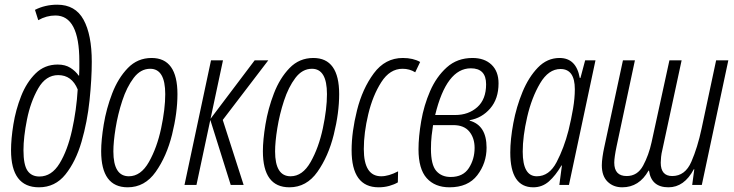

<svg xmlns="http://www.w3.org/2000/svg" viewBox="-20 -788 3126 818"><path d="M371 -525Q371 -640 336 -704Q301 -768 224 -768Q172 -768 129 -746L143 -702Q178 -722 216 -722Q318 -722 318 -527Q318 -512 318 -496Q318 -480 317 -466H315Q302 -485 280 -499Q258 -513 226 -513Q170 -513 131.5 -475Q93 -437 70 -378.5Q47 -320 37 -258Q27 -196 27 -148Q27 10 146 10Q215 10 259 -45Q303 -100 327.5 -184.5Q352 -269 361.5 -360.5Q371 -452 371 -525ZM80 -148Q80 -204 95 -279Q110 -354 142.5 -411Q175 -468 228 -468Q286 -468 311 -407Q306 -320 287 -234Q268 -148 234 -92Q200 -36 148 -36Q114 -36 97 -61Q80 -86 80 -148Z M736 -387Q736 -541 626 -541Q566 -541 524.5 -498Q483 -455 458 -390Q433 -325 422 -258Q411 -191 411 -144Q411 10 524 10Q597 10 643.5 -56Q690 -122 713 -214.5Q736 -307 736 -387ZM463 -143Q463 -183 472.5 -242Q482 -301 501 -359Q520 -417 549.5 -456Q579 -495 620 -495Q684 -495 684 -387Q684 -324 666.5 -241.5Q649 -159 614.5 -98Q580 -37 529 -37Q463 -37 463 -143Z M817 0 876 -277 963 0H1018L929 -277L1123 -531H1065L877 -282L930 -531H879L766 0Z M1425 -387Q1425 -541 1315 -541Q1255 -541 1213.5 -498Q1172 -455 1147 -390Q1122 -325 1111 -258Q1100 -191 1100 -144Q1100 10 1213 10Q1286 10 1332.5 -56Q1379 -122 1402 -214.5Q1425 -307 1425 -387ZM1152 -143Q1152 -183 1161.5 -242Q1171 -301 1190 -359Q1209 -417 1238.5 -456Q1268 -495 1309 -495Q1373 -495 1373 -387Q1373 -324 1355.5 -241.5Q1338 -159 1303.5 -98Q1269 -37 1218 -37Q1152 -37 1152 -143Z M1675 -11 1676 -58Q1636 -37 1604 -37Q1530 -37 1530 -153Q1530 -222 1549 -301.5Q1568 -381 1604.5 -438Q1641 -495 1695 -495Q1725 -495 1749 -480L1770 -524Q1740 -541 1696 -541Q1621 -541 1572.5 -475.5Q1524 -410 1501 -318Q1478 -226 1478 -148Q1478 10 1593 10Q1617 10 1638.5 4Q1660 -2 1675 -11Z M2053 -159Q2053 -254 1981 -274V-276Q2033 -285 2068.5 -326Q2104 -367 2104 -433Q2104 -484 2074 -512.5Q2044 -541 1993 -541Q1928 -541 1883.5 -501Q1839 -461 1812.5 -400Q1786 -339 1774.5 -272Q1763 -205 1763 -152Q1763 -68 1798 -29Q1833 10 1895 10Q1974 10 2013.5 -41.5Q2053 -93 2053 -159ZM1986 -497Q2051 -497 2051 -429Q2051 -365 2013.5 -331.5Q1976 -298 1919 -298H1834Q1882 -497 1986 -497ZM1816 -154Q1816 -184 1819 -210.5Q1822 -237 1825 -255H1911Q1957 -255 1979.5 -227.5Q2002 -200 2002 -158Q2002 -110 1977.5 -72Q1953 -34 1900 -34Q1861 -34 1838.5 -60Q1816 -86 1816 -154Z M2207 -142Q2207 -207 2226 -289.5Q2245 -372 2281 -433Q2317 -494 2368 -494Q2429 -494 2429 -408Q2429 -370 2421.5 -325.5Q2414 -281 2402 -232Q2383 -158 2351.5 -97.5Q2320 -37 2267 -37Q2207 -37 2207 -142ZM2372 -83H2374L2363 0H2404L2517 -531H2473L2453 -456H2450Q2435 -541 2364 -541Q2311 -541 2271.5 -500Q2232 -459 2206 -396Q2180 -333 2167 -263.5Q2154 -194 2154 -138Q2154 10 2252 10Q2290 10 2318.5 -15Q2347 -40 2372 -83Z M2743 -61H2745Q2755 10 2828 10Q2895 10 2936 -67H2938L2929 0H2970L3083 -531H3031L2969 -240Q2952 -160 2925.5 -99Q2899 -38 2844 -38Q2795 -38 2795 -95Q2795 -105 2796.5 -119.5Q2798 -134 2802 -150L2884 -531H2832L2756 -182Q2744 -127 2720 -82.5Q2696 -38 2650 -38Q2597 -38 2597 -95Q2597 -117 2607 -165L2685 -531H2634L2554 -159Q2550 -141 2547 -120Q2544 -99 2544 -84Q2544 -38 2568.5 -14Q2593 10 2631 10Q2703 10 2743 -61Z"/></svg>

Font: Noto Sans Display Condensed Light
Style: Italic
Weight: 300
Width: 3
Designer: Monotype Design team
Foundry: Monotype Imaging Inc.
Version: 1.000